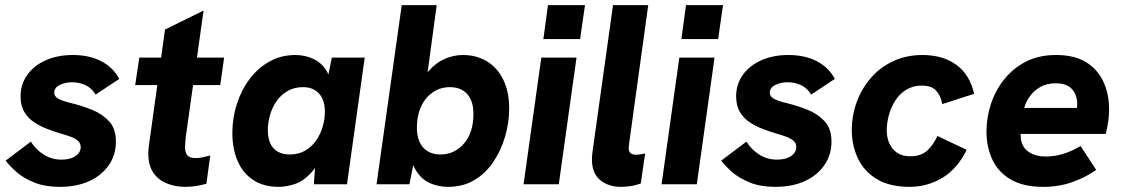

<svg xmlns="http://www.w3.org/2000/svg" viewBox="-20 -717 4368 747"><path d="M212 10Q155 10 113 -7Q71 -24 44 -48Q17 -72 2 -92L100 -166Q120 -134 151 -115Q182 -96 218 -96Q243 -96 259.5 -102.5Q276 -109 285 -120Q294 -131 294 -144Q294 -159 284 -168.5Q274 -178 256.5 -184.5Q239 -191 218 -197Q194 -204 167 -214Q140 -224 115.5 -239.5Q91 -255 75.5 -280Q60 -305 60 -342Q60 -389 86 -425.5Q112 -462 158 -482.5Q204 -503 263 -503Q328 -503 374.5 -478.5Q421 -454 444 -410L352 -349Q337 -374 313 -385.5Q289 -397 260 -397Q234 -397 212.5 -386.5Q191 -376 191 -356Q191 -342 206.5 -333Q222 -324 260 -315Q301 -305 340 -289Q379 -273 405 -244.5Q431 -216 431 -166Q431 -114 403 -74Q375 -34 326.5 -12Q278 10 212 10Z M701 10Q663 10 630 -3Q597 -16 577 -44.5Q557 -73 557 -121Q557 -130 558 -140.5Q559 -151 562 -170L622 -602L772 -676L703 -186Q702 -177 701 -165.5Q700 -154 700 -144Q700 -123 709 -112.5Q718 -102 742 -102Q755 -102 768.5 -105Q782 -108 798 -112L783 -2Q761 4 740.5 7Q720 10 701 10ZM506 -386 522 -493H852L837 -386Z M1064 10Q1006 10 965.5 -16.5Q925 -43 904.5 -90.5Q884 -138 884 -200Q884 -258 901.5 -312.5Q919 -367 951.5 -410Q984 -453 1029 -478Q1074 -503 1129 -503Q1168 -503 1201 -487Q1234 -471 1253 -437Q1272 -403 1269 -348L1245 -364L1271 -493H1399L1330 0H1201L1210 -127L1244 -143Q1222 -80 1192 -46.5Q1162 -13 1128.5 -1.5Q1095 10 1064 10ZM1107 -116Q1141 -116 1166.5 -130.5Q1192 -145 1209.5 -170Q1227 -195 1235.5 -224.5Q1244 -254 1244 -283Q1244 -313 1234 -334Q1224 -355 1205 -366.5Q1186 -378 1159 -378Q1125 -378 1099 -363Q1073 -348 1056 -323.5Q1039 -299 1030.5 -269Q1022 -239 1022 -210Q1022 -181 1031.5 -159.5Q1041 -138 1060.5 -127Q1080 -116 1107 -116Z M1723 10Q1688 10 1655 -3.5Q1622 -17 1599.5 -52Q1577 -87 1573 -151L1598 -127L1573 0H1445L1543 -697H1679L1634 -364L1605 -355Q1621 -410 1649 -442Q1677 -474 1711.5 -488.5Q1746 -503 1781 -503Q1833 -503 1873.5 -479Q1914 -455 1937.5 -408Q1961 -361 1961 -295Q1961 -239 1945 -185Q1929 -131 1899 -86.5Q1869 -42 1825 -16Q1781 10 1723 10ZM1693 -116Q1722 -116 1745.5 -127.5Q1769 -139 1786.5 -160Q1804 -181 1813 -209.5Q1822 -238 1822 -274Q1822 -307 1811.5 -330Q1801 -353 1780.5 -365.5Q1760 -378 1730 -378Q1701 -378 1677.5 -366Q1654 -354 1637 -333Q1620 -312 1611 -283.5Q1602 -255 1602 -220Q1602 -188 1612.5 -164.5Q1623 -141 1644 -128.5Q1665 -116 1693 -116Z M2017 0 2086 -493H2223L2154 0ZM2094 -565 2112 -697H2256L2237 -565Z M2396 10Q2347 10 2315 -16.5Q2283 -43 2283 -97Q2283 -104 2283.5 -111Q2284 -118 2285 -125L2365 -697H2502L2429 -168Q2428 -159 2427 -152.5Q2426 -146 2426 -142Q2426 -126 2434 -120.5Q2442 -115 2454 -115Q2463 -115 2472.5 -116.5Q2482 -118 2490 -120L2473 -3Q2450 5 2430 7.5Q2410 10 2396 10Z M2554 0 2623 -493H2760L2691 0ZM2631 -565 2649 -697H2793L2774 -565Z M2996 10Q2939 10 2897 -7Q2855 -24 2828 -48Q2801 -72 2786 -92L2884 -166Q2904 -134 2935 -115Q2966 -96 3002 -96Q3027 -96 3043.5 -102.5Q3060 -109 3069 -120Q3078 -131 3078 -144Q3078 -159 3068 -168.5Q3058 -178 3040.5 -184.5Q3023 -191 3002 -197Q2978 -204 2951 -214Q2924 -224 2899.5 -239.5Q2875 -255 2859.5 -280Q2844 -305 2844 -342Q2844 -389 2870 -425.5Q2896 -462 2942 -482.5Q2988 -503 3047 -503Q3112 -503 3158.5 -478.5Q3205 -454 3228 -410L3136 -349Q3121 -374 3097 -385.5Q3073 -397 3044 -397Q3018 -397 2996.5 -386.5Q2975 -376 2975 -356Q2975 -342 2990.5 -333Q3006 -324 3044 -315Q3085 -305 3124 -289Q3163 -273 3189 -244.5Q3215 -216 3215 -166Q3215 -114 3187 -74Q3159 -34 3110.5 -12Q3062 10 2996 10Z M3519 10Q3441 10 3391 -20.5Q3341 -51 3317.5 -101.5Q3294 -152 3294 -210Q3294 -267 3313 -319.5Q3332 -372 3368 -413.5Q3404 -455 3455 -479Q3506 -503 3569 -503Q3648 -503 3700.5 -465Q3753 -427 3770 -352L3646 -312Q3640 -345 3622 -364.5Q3604 -384 3566 -384Q3533 -384 3507 -368.5Q3481 -353 3464 -327Q3447 -301 3438.5 -270Q3430 -239 3430 -209Q3430 -182 3440 -159.5Q3450 -137 3470 -123Q3490 -109 3521 -109Q3564 -109 3588 -131.5Q3612 -154 3627 -188L3741 -134Q3704 -59 3645.5 -24.5Q3587 10 3519 10Z M4039 10Q3960 10 3911 -19.5Q3862 -49 3840 -98Q3818 -147 3818 -205Q3818 -260 3835.5 -313Q3853 -366 3887.5 -409Q3922 -452 3972 -477.5Q4022 -503 4089 -503Q4159 -503 4204 -476Q4249 -449 4272 -401Q4295 -353 4295 -291Q4295 -265 4291.5 -242.5Q4288 -220 4282 -196H3951Q3951 -190 3951.5 -185.5Q3952 -181 3952 -175Q3958 -141 3984.5 -124.5Q4011 -108 4049 -108Q4084 -108 4118.5 -119Q4153 -130 4184 -149L4245 -56Q4204 -27 4152 -8.5Q4100 10 4039 10ZM4165 -272Q4168 -283 4169.5 -293Q4171 -303 4171 -313Q4171 -334 4163 -352Q4155 -370 4137 -381.5Q4119 -393 4088 -393Q4052 -393 4026.5 -378Q4001 -363 3985.5 -340.5Q3970 -318 3965 -297H4211Z"/></svg>

Font: Hanken Grotesk ExtraBold
Style: Italic
Weight: 800
Italic angle: -8°
Designer: Alfredo Marco Pradil
Foundry: Hanken Design Co.
Version: Version 3.013